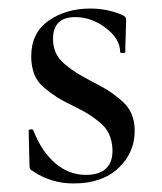

<svg xmlns="http://www.w3.org/2000/svg" viewBox="-20 -418 378 449"><path d="M104 -327Q104 -309 110.5 -294.5Q117 -280 132 -267.5Q147 -255 158.5 -248Q170 -241 192 -229Q219 -215 230.5 -208Q242 -201 260.5 -186Q279 -171 287 -153Q295 -135 295 -112Q295 -61 257 -25Q219 11 152 11Q98 11 55 -19Q49 -22 49 -30L47 -112Q47 -115 52 -115.5Q57 -116 58 -113Q77 -64 109 -36.5Q141 -9 181 -9Q212 -9 228 -24Q244 -39 243 -69Q242 -89 235 -104.5Q228 -120 212.5 -132.5Q197 -145 185.5 -152Q174 -159 152 -170Q127 -182 115 -189.5Q103 -197 85.5 -211Q68 -225 60.5 -243.5Q53 -262 53 -286Q53 -341 93.5 -369.5Q134 -398 191 -398Q231 -398 266 -383Q275 -379 275 -372Q275 -362 274 -336.5Q273 -311 273 -296Q273 -294 267 -294Q261 -294 261 -296Q261 -327 227.5 -352.5Q194 -378 156 -378Q104 -378 104 -327Z"/></svg>

Font: Cormorant Garamond Book
Style: Regular
Weight: 500
Designer: Christian Thalmann (Catharsis Fonts)
Version: Version 1.000;PS 002.000;hotconv 1.0.88;makeotf.lib2.5.64775